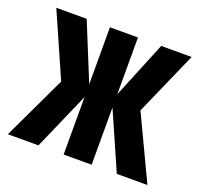

<svg xmlns="http://www.w3.org/2000/svg" viewBox="-99 -648 798 760"><g transform="rotate(20 300.0 -268.0)"><path d="M6 0 133 -268 15 -536H143L241 -296V-536H359V-297L457 -536H585L467 -268L594 0H465L359 -241V0H241V-242L135 0Z"/></g></svg>

Font: Geist Mono
Style: Bold
Weight: 700
Monospace: yes
Designer: Basement.studio, Andrés Briganti, Mateo Zaragoza
Foundry: Basement.studio, Vercel, Andrés Briganti, Guido Ferreyra, Mateo Zaragoza
Version: Version 1.500; ttfautohint (v1.8.4.7-5d5b)